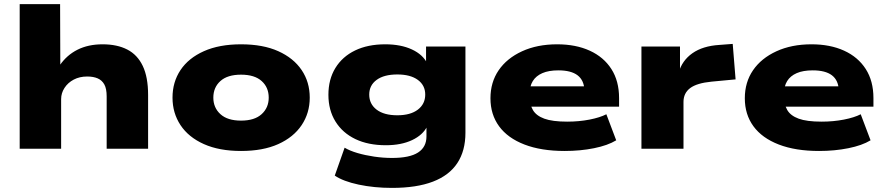

<svg xmlns="http://www.w3.org/2000/svg" viewBox="-20 -725 4311 936"><path d="M76 0V-705H273L274 -406H271Q305 -456 357.5 -482.5Q410 -509 480 -509Q551 -509 600.5 -483.5Q650 -458 676 -403.5Q702 -349 702 -262V0H500V-255Q500 -293 488.5 -313.5Q477 -334 456 -343Q435 -352 405 -352Q368 -352 339.5 -337Q311 -322 294.5 -296.5Q278 -271 278 -242V0Z M1155 11Q1049 11 974 -22.5Q899 -56 860 -115Q821 -174 821 -249Q821 -325 860 -383.5Q899 -442 974 -475.5Q1049 -509 1155 -509Q1262 -509 1336.5 -475.5Q1411 -442 1450.5 -383.5Q1490 -325 1490 -249Q1490 -174 1450.5 -115Q1411 -56 1336.5 -22.5Q1262 11 1155 11ZM1155 -137Q1221 -137 1255.5 -168.5Q1290 -200 1290 -249Q1290 -299 1255.5 -330Q1221 -361 1155 -361Q1089 -361 1054.5 -330Q1020 -299 1020 -249Q1020 -200 1054.5 -168.5Q1089 -137 1155 -137Z M1891 191Q1804 191 1728.5 175Q1653 159 1612 131L1660 -5Q1685 10 1722.5 21Q1760 32 1804 38.5Q1848 45 1891 45Q1977 45 2018 18.5Q2059 -8 2059 -60V-110H2063Q2042 -67 1989 -42Q1936 -17 1861 -17Q1775 -17 1712.5 -47Q1650 -77 1615.5 -132.5Q1581 -188 1581 -263Q1581 -338 1615 -393.5Q1649 -449 1711 -479Q1773 -509 1858 -509Q1934 -509 1988 -484Q2042 -459 2064 -414H2057V-498H2249V-78Q2249 10 2209.5 70Q2170 130 2090.5 160.5Q2011 191 1891 191ZM1917 -163Q1981 -163 2017 -190.5Q2053 -218 2053 -264Q2053 -309 2017 -335.5Q1981 -362 1917 -362Q1852 -362 1816 -335.5Q1780 -309 1780 -264Q1780 -218 1816 -190.5Q1852 -163 1917 -163Z M2733 11Q2618 11 2536.5 -20.5Q2455 -52 2413 -109.5Q2371 -167 2371 -246Q2371 -324 2411 -382.5Q2451 -441 2525 -475Q2599 -509 2696 -509Q2787 -509 2855 -478Q2923 -447 2960.5 -388.5Q2998 -330 2998 -247V-205H2535V-304H2850L2829 -286Q2827 -334 2795.5 -358Q2764 -382 2702 -382Q2655 -382 2624 -368.5Q2593 -355 2577.5 -330Q2562 -305 2562 -269V-256Q2562 -216 2578 -188.5Q2594 -161 2633.5 -146.5Q2673 -132 2745 -132Q2803 -132 2854 -142Q2905 -152 2936 -168L2984 -41Q2943 -16 2876 -2.5Q2809 11 2733 11Z M3107 0V-498H3295V-370H3288Q3305 -430 3355.5 -465.5Q3406 -501 3487 -506L3552 -511L3566 -338L3449 -327Q3377 -320 3344.5 -295.5Q3312 -271 3312 -228V0Z M3973 11Q3858 11 3776.5 -20.5Q3695 -52 3653 -109.5Q3611 -167 3611 -246Q3611 -324 3651 -382.5Q3691 -441 3765 -475Q3839 -509 3936 -509Q4027 -509 4095 -478Q4163 -447 4200.5 -388.5Q4238 -330 4238 -247V-205H3775V-304H4090L4069 -286Q4067 -334 4035.5 -358Q4004 -382 3942 -382Q3895 -382 3864 -368.5Q3833 -355 3817.5 -330Q3802 -305 3802 -269V-256Q3802 -216 3818 -188.5Q3834 -161 3873.5 -146.5Q3913 -132 3985 -132Q4043 -132 4094 -142Q4145 -152 4176 -168L4224 -41Q4183 -16 4116 -2.5Q4049 11 3973 11Z"/></svg>

Font: Nunito Sans 10pt Expanded Black
Style: Regular
Weight: 900
Width: 7
Designer: Vernon Adams
Foundry: Vernon Adams
Version: Version 3.101;gftools[0.9.27]